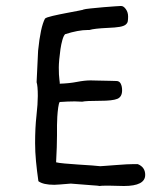

<svg xmlns="http://www.w3.org/2000/svg" viewBox="-20 -592 533 640"><path d="M439 -45Q464 -35 464 -9Q464 28 393 28Q383 28 371 27.5Q359 27 350 27Q337 27 327.5 27Q318 27 312 28Q310 27 286 25.5Q262 24 216 20Q192 22 178.5 23Q165 24 161 24Q124 24 108 12Q103 -23 100 -54.5Q97 -86 97 -115Q97 -166 101.5 -206Q106 -246 106 -272Q106 -306 102 -318L107 -423Q115 -502 130 -530Q134 -534 155.5 -539Q177 -544 201 -548.5Q225 -553 243 -556.5Q261 -560 257 -560Q263 -562 283 -564Q303 -566 325 -568Q347 -570 364.5 -571Q382 -572 381 -572H384Q392 -572 399.5 -561.5Q407 -551 407 -537Q407 -528 406 -521.5Q405 -515 399 -510Q393 -505 379 -502.5Q365 -500 339 -499Q294 -497 278 -492H272Q241 -492 197 -478Q192 -473 188 -459Q184 -445 181.5 -428Q179 -411 177.5 -394Q176 -377 176 -367Q176 -341 178 -327Q180 -313 179 -313Q211 -314 236.5 -319Q262 -324 282 -324Q291 -324 303 -323.5Q315 -323 328 -323Q341 -323 351.5 -322.5Q362 -322 368 -322Q378 -322 382.5 -313Q387 -304 387 -291Q387 -269 371 -262.5Q355 -256 314 -256Q266 -256 254 -253Q249 -253 242.5 -253.5Q236 -254 229 -254Q218 -254 205.5 -253.5Q193 -253 179 -252Q176 -248 174 -233.5Q172 -219 171 -203Q170 -187 170 -174.5Q170 -162 170 -162V-141Q170 -106 167 -51Q174 -49 195.5 -47Q217 -45 241 -43.5Q265 -42 286.5 -40.5Q308 -39 314 -38Q315 -38 329 -39Q343 -40 369 -42Q406 -45 427 -45Z"/></svg>

Font: Gaegu
Style: Accents-Regular
Weight: 400
Designer: JIKJI
Foundry: JIKJI
Version: Version 1.00